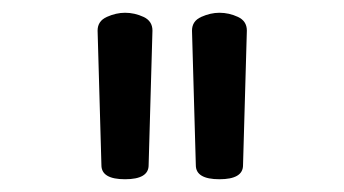

<svg xmlns="http://www.w3.org/2000/svg" viewBox="-20 -751 540 301"><path d="M324 -470Q287 -470 287 -492L281 -703Q281 -718 295.5 -724.5Q310 -731 324 -731Q339 -731 353 -724.5Q367 -718 367 -703L361 -492Q361 -470 324 -470ZM176 -470Q139 -470 139 -492L133 -703Q133 -718 147.5 -724.5Q162 -731 176 -731Q191 -731 205 -724.5Q219 -718 219 -703L213 -492Q213 -470 176 -470Z"/></svg>

Font: LXGW WenKai Mono Medium
Style: Regular
Weight: 500
Monospace: yes
Designer: LXGW / Fontworks Inc.
Foundry: LXGW / Fontworks Inc.
Version: Version 1.520; June 14, 2025